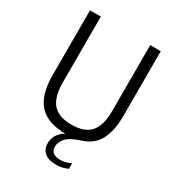

<svg xmlns="http://www.w3.org/2000/svg" viewBox="-220 -870 1103 1207"><g transform="rotate(30 331.5 -266.0)"><path d="M376 207.5Q319.5 207.5 290.5 183.5Q261.5 159.5 261.5 115.5Q261.5 85.5 276.5 58.5Q291.5 31.5 327 9Q196.5 8 135.5 -59.8Q74.5 -127.5 74.5 -270V-740H153V-261Q153 -156.5 196 -107.8Q239 -59 332.5 -59Q426 -59 468.8 -107.8Q511.5 -156.5 511.5 -261V-740H588V-270Q588 -165 553.8 -97.5Q519.5 -30 438.5 -4.5Q362 20 336.8 50.5Q311.5 81 311.5 111Q311.5 168 382.5 168Q399 168 417 163.8Q435 159.5 458 149.5V189Q418 207.5 376 207.5Z"/></g></svg>

Font: Encode Sans SemiCondensed SemiCondensed
Style: Regular
Weight: 400
Width: 4
Designer: Multiple Designers
Foundry: Impallari Type
Version: Version 3.000; ttfautohint (v1.8.3) -l 8 -r 50 -G 200 -x 14 